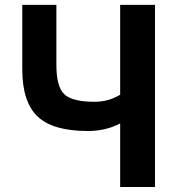

<svg xmlns="http://www.w3.org/2000/svg" viewBox="-20 -750 721 770"><path d="M69.3 -472.7V-730.5H206.1V-490.2Q206.1 -402.3 237.8 -372.1Q269.5 -341.8 359.4 -341.8Q415 -341.8 461.9 -370.1V-730.5H601.6V0H461.9V-254.9Q404.3 -224.6 332 -224.6Q192.4 -224.6 130.9 -282.7Q69.3 -340.8 69.3 -472.7Z"/></svg>

Font: GenEi M Gothic v2 Bold
Style: Regular
Weight: 700
Version: Version 2.0